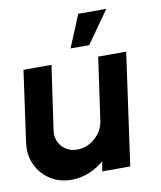

<svg xmlns="http://www.w3.org/2000/svg" viewBox="-87 -765 707 844"><g transform="rotate(-10 266.5 -343.0)"><path d="M-4 -184.5 40 -500H165L124.5 -218Q117.5 -174.5 143.5 -144Q169.5 -113.5 212.5 -113.5Q256 -113.5 291.2 -144Q326.5 -174.5 333.5 -218L373.5 -500H498.5L428.5 0H303.5L311 -44Q281 -17.5 243.2 -2.2Q205.5 13 165.5 13Q111 13 70 -13.8Q29 -40.5 8.5 -85.2Q-12 -130 -4 -184.5ZM260 -556.5 320 -700.5H445L343.5 -556.5Z"/></g></svg>

Font: Urbanist
Style: Bold Italic
Weight: 700
Italic angle: -8°
Designer: Corey Hu
Foundry: Corey Hu
Version: Version 1.330; ttfautohint (v1.8.4.7-5d5b)